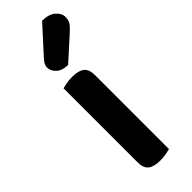

<svg xmlns="http://www.w3.org/2000/svg" viewBox="-245 -739 766 766"><g transform="rotate(-45 137.5 -356.0)"><path d="M138 8Q102 8 85 -5.5Q68 -19 68 -51V-469Q76 -471 91 -474Q106 -477 124 -477Q160 -477 177 -463.5Q194 -450 194 -418V0Q186 2 171 5Q156 8 138 8ZM198 -720Q235 -720 255 -703Q275 -686 275 -665Q275 -646 267 -634.5Q259 -623 240 -606L147 -522Q115 -522 97.5 -538Q80 -554 80 -573Q80 -584 84.5 -592Q89 -600 99 -611Z"/></g></svg>

Font: Baloo Bhai 2 SemiBold
Style: Regular
Weight: 600
Designer: Supriya Tembe, Noopur Datye and Ek Type
Foundry: Ek Type
Version: Version 1.640;PS 1.000;hotconv 16.6.51;makeotf.lib2.5.65220;